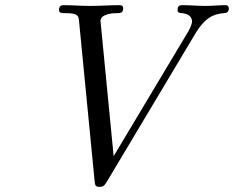

<svg xmlns="http://www.w3.org/2000/svg" viewBox="-20 -703 908 745"><path d="M209 -664C209 -652 219 -652 233 -652C283 -652 285 -643 287 -618L347 -2C349 17 350 22 366 22C378 22 383 21 394 3L737 -571C777 -638 812 -649 849 -652C857 -653 868 -653 868 -672C868 -674 866 -683 855 -683C831 -683 804 -680 779 -680C749 -680 716 -683 687 -683C681 -683 669 -683 669 -664C669 -653 677 -653 685 -652C701 -651 725 -644 725 -620C725 -607 714 -587 710 -580L421 -97L370 -621C370 -651 423 -652 433 -652C447 -652 458 -652 458 -671C458 -683 447 -683 444 -683C407 -683 367 -680 329 -680C295 -680 260 -683 227 -683C222 -683 209 -683 209 -664Z"/></svg>

Font: CMU Serif
Style: Italic
Weight: 500
Italic angle: -14.04°
Version: Version 0.7.0